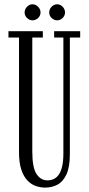

<svg xmlns="http://www.w3.org/2000/svg" viewBox="-20 -842 404 874"><path d="M185.5 12Q164.5 12 143.2 4.8Q122 -2.5 104.8 -20.5Q87.5 -38.5 77 -70Q66.5 -101.5 66.5 -150V-671H18.5V-700H175V-671H127V-152.5Q127 -79.5 146 -50.2Q165 -21 196.5 -21Q211 -21 224 -26.8Q237 -32.5 247 -46.2Q257 -60 262.8 -84Q268.5 -108 268.5 -144.5V-671H226.5V-700H345V-671H298V-140Q298 -81.5 282.5 -48.2Q267 -15 241.8 -1.5Q216.5 12 185.5 12ZM240.5 -749.5Q225.5 -749.5 214.8 -760.2Q204 -771 204 -785Q204 -800 214.8 -811.2Q225.5 -822.5 240.5 -822.5Q254.5 -822.5 265.2 -811.2Q276 -800 276 -785Q276 -771 265.2 -760.2Q254.5 -749.5 240.5 -749.5ZM127.5 -749.5Q114 -749.5 103 -760.2Q92 -771 92 -785Q92 -800 103 -811.2Q114 -822.5 127.5 -822.5Q142.5 -822.5 153.5 -811.2Q164.5 -800 164.5 -785Q164.5 -771 153.5 -760.2Q142.5 -749.5 127.5 -749.5Z"/></svg>

Font: Imbue 24pt Light
Style: Regular
Weight: 300
Designer: Tyler Finck
Foundry: Etcetera Type Company
Version: Version 1.102